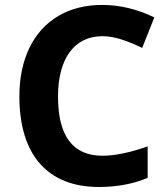

<svg xmlns="http://www.w3.org/2000/svg" viewBox="-20 -744 677 774"><path d="M393.1 -598.1C445.3 -598.1 500 -576.2 553.2 -550.8L602.1 -673.8C532.2 -707.5 462.4 -724.1 393.1 -724.1C325.2 -724.1 265.6 -709.5 215.3 -679.7C113.8 -620.1 58.1 -504.4 58.1 -356C58.1 -120.1 171.4 9.8 378.9 9.8C451.2 9.8 516.6 -2.4 575.2 -26.9V-153.8C503.9 -128.9 443.4 -116.2 393.1 -116.2C273.4 -116.2 213.9 -195.8 213.9 -355C213.9 -507.8 279.3 -598.1 393.1 -598.1Z"/></svg>

Font: Open Sans bold
Style: Bold
Weight: 700
Foundry: Ascender Corporation
Version: Version 1.100;PS 001.100;hotconv 1.0.88;makeotf.lib2.5.64775